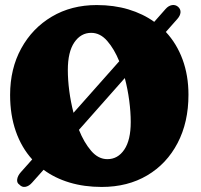

<svg xmlns="http://www.w3.org/2000/svg" viewBox="-20 -730 796 760"><path d="M57 1Q46 -6 48 -20.2Q50 -34.5 62.5 -48.5L107.5 -99Q65 -146 42.5 -210.5Q20 -275 20 -354Q20 -458 64 -538.2Q108 -618.5 185.2 -664.2Q262.5 -710 363 -710Q431 -710 488.5 -692.8Q546 -675.5 590.5 -643.5L635.5 -694.5Q647 -707.5 660.8 -709.8Q674.5 -712 685 -703Q695.5 -693.5 694.5 -680.8Q693.5 -668 682 -655L636.5 -603.5Q679.5 -557.5 702.8 -494.2Q726 -431 726 -355Q726 -246 683 -163.8Q640 -81.5 562.8 -35.8Q485.5 10 382.5 10Q313.5 10 255.2 -7.5Q197 -25 152.5 -58L106.5 -6.5Q94.5 7 80.8 9.5Q67 12 57 1ZM248.5 -453Q248.5 -414 254.2 -370Q260 -326 271 -283.5L452 -487.5Q432 -536.5 404.2 -568.2Q376.5 -600 341 -600Q300 -600 274.2 -562.2Q248.5 -524.5 248.5 -453ZM497.5 -247Q497.5 -286.5 491.5 -332Q485.5 -377.5 474 -421L292.5 -216Q312.5 -166 340.8 -133Q369 -100 405 -100Q446.5 -100 472 -137.8Q497.5 -175.5 497.5 -247Z"/></svg>

Font: Fraunces 144pt SuperSoft Black
Style: Regular
Weight: 900
Version: Version 1.000;[b76b70a41]